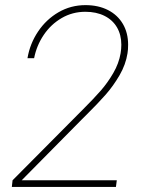

<svg xmlns="http://www.w3.org/2000/svg" viewBox="-20 -741 571 761"><path d="M442.9 -26.4 439.5 0H26.9L29.8 -26.4L296.4 -294.9L310.5 -309.1Q352.1 -350.6 379.4 -381.8Q406.7 -413.1 429 -451.4Q451.2 -489.7 458 -529.8Q460.9 -547.4 460.9 -563.5Q460.9 -603 443.6 -632.6Q426.3 -662.1 394 -678.2Q361.8 -694.3 318.4 -694.3Q267.1 -694.3 224.4 -669.4Q181.6 -644.5 153.3 -602.5Q125 -560.5 115.2 -510.3H88.9Q98.6 -567.9 130.9 -616Q163.1 -664.1 211.9 -692.4Q260.7 -720.7 318.8 -720.7Q369.6 -720.7 408 -701.2Q446.3 -681.6 467 -646.2Q487.8 -610.8 487.8 -563.5Q487.8 -544.4 485.4 -529.8Q478.5 -485.4 453.9 -442.9Q429.2 -400.4 398.7 -365.7Q368.2 -331.1 322.3 -285.6L304.2 -267.6L65.9 -26.4Z"/></svg>

Font: Mardoto Thin
Style: Italic
Weight: 250
Italic angle: -12°
Designer: Christian Robertson, Vahan Hovhannisyan
Foundry: Google
Version: Version 1.000